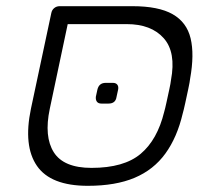

<svg xmlns="http://www.w3.org/2000/svg" viewBox="-20 -591 673 621"><path d="M264 10Q144 10 99.5 -54.5Q55 -119 80 -239L146 -549Q148 -559 155.5 -565Q163 -571 173 -571H408Q493 -571 538.5 -545Q584 -519 596.5 -467Q609 -415 595 -337Q594 -327 589 -303.5Q584 -280 579 -257Q574 -234 571 -224Q553 -147 515 -94.5Q477 -42 415.5 -16Q354 10 264 10ZM276 -48Q381 -48 435 -93.5Q489 -139 511 -229Q514 -239 518.5 -260Q523 -281 527.5 -301.5Q532 -322 533 -332Q550 -422 509.5 -467.5Q469 -513 390 -513H199L141 -239Q122 -149 154 -98.5Q186 -48 276 -48ZM308 -256Q298 -256 293.5 -262Q289 -268 290 -278L295 -301Q300 -323 322 -323H345Q355 -323 359.5 -317Q364 -311 362 -301L357 -278Q354 -256 331 -256Z"/></svg>

Font: Rubik Light
Style: Italic
Weight: 300
Italic angle: -12°
Designer: Hubert and Fischer
Foundry: Hubert and Fischer
Version: Version 2.300;gftools[0.9.30]